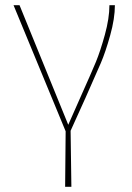

<svg xmlns="http://www.w3.org/2000/svg" viewBox="-20 -500 508 737"><path d="M232 4 32 -480H55L242 -21L292 -134Q331 -221 348 -262Q365 -303 382.5 -366.5Q400 -430 400 -480H421Q421 -429 403 -364.5Q385 -300 367 -258Q349 -216 308 -124L251 2L254 217H230Z"/></svg>

Font: Cantarell Thin
Style: Regular
Weight: 100
Designer: Dave Crossland, Nikolaus Waxweiler, Florian Fecher, Jacques Le Bailly, Eben Sorkin, Alexei Vanyashin, Alexios Zavras, Em
Version: Version 0.303